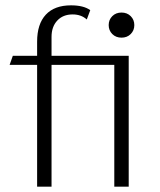

<svg xmlns="http://www.w3.org/2000/svg" viewBox="-20 -699 598 719"><path d="M462 -490V0H408V-456H173V0H119V-456H16L28 -490H119V-543Q119 -609 151.5 -644Q184 -679 246 -679Q293 -679 318 -661L305 -626Q284 -645 252 -645Q216 -645 194.5 -622Q173 -599 173 -561V-490ZM483 -605Q483 -585 469.5 -571.5Q456 -558 435 -558Q414 -558 400.5 -571.5Q387 -585 387 -605Q387 -625 400.5 -638.5Q414 -652 435 -652Q456 -652 469.5 -638.5Q483 -625 483 -605Z"/></svg>

Font: Fahkwang ExtraLight
Style: Regular
Weight: 275
Designer: Suppakit Chalermlarp | Katatrad Co.,Ltd.
Foundry: Cadson Demak Co.,Ltd.
Version: Version 1.000; ttfautohint (v1.6)